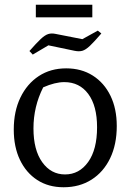

<svg xmlns="http://www.w3.org/2000/svg" viewBox="-20 -780 550 809"><path d="M248 9Q184 9 137 -21.5Q90 -52 64 -106.5Q38 -161 38 -234Q38 -311 66 -369Q94 -427 143.5 -459.5Q193 -492 259 -492Q323 -492 371 -461.5Q419 -431 445.5 -376.5Q472 -322 472 -249Q472 -171 444 -113Q416 -55 365.5 -23Q315 9 248 9ZM254 -45Q314 -45 351.5 -97.5Q389 -150 389 -244Q389 -334 352 -384Q315 -434 251 -434Q212 -434 162 -412Q121 -331 121 -239Q121 -148 158 -96.5Q195 -45 254 -45ZM131 -707V-760H369V-707ZM118 -550 104 -565Q133 -598 151 -615Q169 -632 183 -636.5Q197 -641 215 -637L327 -615L392 -651L407 -639Q377 -604 359 -587Q341 -570 327 -566Q313 -562 294 -566L184 -589Z"/></svg>

Font: Piazzolla
Style: Regular
Weight: 400
Designer: Juan Pablo del Peral
Foundry: Huerta Tipografica
Version: Version 1.330